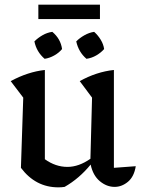

<svg xmlns="http://www.w3.org/2000/svg" viewBox="-20 -797 608 826"><path d="M70 -75 80 -377 26 -448Q100 -488 173 -496V-112Q219 -79 270 -79Q319 -79 369 -114L376 -377L323 -448Q395 -488 470 -496V-75L564 -82Q557 -37 530.5 -15Q504 7 473 7Q439 7 409.5 -17.5Q380 -42 370 -89Q321 -29 258 7Q245 9 231 9Q133 9 70 -75ZM145 -715V-777H410V-715ZM205 -660Q241 -630 247 -586Q234 -570 213.5 -558.5Q193 -547 172 -544Q137 -574 128 -619Q143 -634 163 -645.5Q183 -657 205 -660ZM385 -660Q401 -646 413 -626.5Q425 -607 428 -586Q414 -570 394 -558.5Q374 -547 352 -544Q318 -573 308 -619Q323 -634 343.5 -645.5Q364 -657 385 -660Z"/></svg>

Font: Piazzolla Medium
Style: Regular
Weight: 500
Designer: Juan Pablo del Peral
Foundry: Huerta Tipografica
Version: Version 1.330